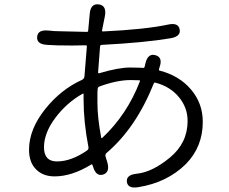

<svg xmlns="http://www.w3.org/2000/svg" viewBox="-20 -809 1040 873"><path d="M609 42Q561 50 557 18Q553 -14 601 -19Q672 -26 752.5 -92.5Q833 -159 833 -259Q833 -320 793 -368Q753 -416 687 -433Q681 -435 679 -429Q598 -227 465 -114Q457 -107 460 -97L468 -71Q481 -25 448 -15Q416 -6 403 -52L400 -59Q399 -64 395 -61Q307 -7 228 -7Q177 -7 146 -37Q112 -69 112 -128Q112 -222 187 -315Q258 -403 353 -446Q363 -451 364 -462L375 -598Q375 -603 370 -603L308 -602Q229 -602 194 -605Q145 -608 149 -642Q152 -675 200 -670H203Q226 -667 249 -667L375 -664Q381 -664 381 -670L388 -746Q392 -794 429 -789Q466 -784 457 -736L444 -671Q443 -666 448 -666Q640 -675 743 -697Q791 -708 797 -675Q803 -643 755 -635Q637 -615 443 -605Q436 -605 435 -598L426 -480Q426 -475 431 -476Q518 -502 572 -502Q597 -502 622 -501L630 -500Q637 -500 638 -507L641 -520Q652 -568 687 -558Q722 -548 705 -502L703 -494Q701 -489 706 -488Q795 -465 848.5 -402Q902 -339 902 -255Q902 -141 825 -63Q740 21 609 42ZM239 -75Q304 -75 376 -125Q384 -131 382 -141Q360 -254 360 -358V-380Q360 -385 356 -383Q283 -342 231.5 -273Q180 -204 180 -139.5Q180 -75 239 -75ZM440 -184Q441 -179 445 -182Q558 -288 616 -439Q618 -444 613 -444Q597 -445 574 -445Q512 -445 433 -416Q424 -413 424 -404L423 -388Q423 -364 423 -340Q423 -276 440 -184Z"/></svg>

Font: Resource Han Rounded JP Normal
Style: Regular
Weight: 350
Designer: Cyano Hao (round all glyphs); Ryoko NISHIZUKA 西塚涼子 (kana, bopomofo & ideographs); Paul D. Hunt (Latin, Greek & Cyrillic)
Foundry: Cyano Hao
Version: 0.990